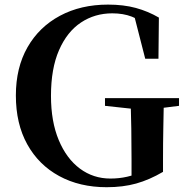

<svg xmlns="http://www.w3.org/2000/svg" viewBox="-20 -779 797 818"><path d="M434.5 18.6Q319.5 18.6 232.1 -29Q144.6 -76.6 96.1 -164.2Q47.6 -251.7 47.6 -372.2Q47.6 -490.8 97.1 -577.5Q146.6 -664.2 235.4 -711.8Q324.2 -759.4 440.4 -759.4Q506.2 -759.4 558.6 -745.2Q610.9 -730.9 656.9 -704.1L655.1 -528.9H598.7L547.6 -728.4L619.8 -701.2V-660.8Q578 -693.9 541.6 -708.1Q505.2 -722.2 458.4 -722.2Q383.8 -722.2 324.7 -682.9Q265.7 -643.6 231.5 -565.3Q197.2 -487 197.2 -370.5Q197.2 -261.1 230.3 -182.1Q263.4 -103 320.5 -60.6Q377.6 -18.3 450.3 -18.3Q487.7 -18.3 521.5 -26Q555.2 -33.8 588.8 -48.4L540.4 -18.2V-100.3Q540.4 -166.6 539.4 -230.3Q538.4 -293.9 536.4 -360.8H678.2Q677.2 -298.5 675.8 -234.1Q674.5 -169.8 674.5 -96.6V-46.8Q616.5 -12.8 560.2 2.9Q503.9 18.6 434.5 18.6ZM427.3 -328.1V-360.8H742.7V-328.1L622.6 -313H566.6Z"/></svg>

Font: Noto Serif HK ExtraLight
Style: Regular
Weight: 200
Designer: Ryoko NISHIZUKA 西塚涼子 (kana & ideographs); Frank Grießhammer (Latin, Greek & Cyrillic); Wenlong ZHANG 张文龙 (bopomofo); San
Foundry: Adobe
Version: Version 2.002-H1;hotconv 1.1.0;makeotfexe 2.6.0